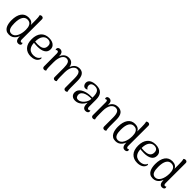

<svg xmlns="http://www.w3.org/2000/svg" viewBox="398 -2313 3909 3909"><g transform="rotate(45 2352.5 -358.5)"><path d="M215.8 12.9Q162.9 12.9 129.4 -9.1Q95.9 -31.1 77.4 -67.5Q58.8 -103.8 51.5 -146.6Q44.2 -189.3 44.2 -230.3Q44.2 -367.1 98.1 -443.9Q152 -520.8 253.9 -520.8Q305.8 -520.8 341.2 -500.1Q376.5 -479.5 391.6 -440.8L391.1 -574.9Q391.1 -613.2 388.4 -648.5Q385.8 -683.8 377.8 -712.2Q383.5 -717.5 395.2 -723.9Q406.8 -730.3 423.9 -730.3Q444 -730.3 457.3 -718.8Q470.6 -707.3 470.6 -685.7L469.6 -105.2Q469.6 -78.1 478.3 -66.2Q487.1 -54.2 501.5 -54.2Q507 -54.2 515.2 -56.8Q523.5 -59.3 528 -69Q533.9 -61.2 536.7 -52.7Q539.4 -44.2 539.4 -37.3Q539.4 -17.1 521.7 -4.6Q504 7.9 476.8 7.9Q434.9 7.9 414.9 -25.7Q394.8 -59.3 394.8 -119.6V-209.2L416.9 -219.8Q410.5 -169.8 395.2 -127.5Q379.9 -85.2 355.1 -53.7Q330.2 -22.2 295.7 -4.6Q261.2 12.9 215.8 12.9ZM236.2 -36.3Q273.2 -36.3 301.8 -57.5Q330.3 -78.6 350 -115.8Q369.7 -153 380 -201.3Q390.2 -249.7 390.2 -303.5Q390.2 -333.8 385.1 -364.2Q379.9 -394.5 366.8 -419.4Q353.8 -444.3 329.5 -459.3Q305.2 -474.3 266.8 -474.3Q200.6 -474.3 165 -413.3Q129.3 -352.4 129.3 -232.8Q129.3 -196.5 133.1 -161.4Q136.8 -126.4 148 -98.2Q159.2 -70.1 180.5 -53.2Q201.8 -36.3 236.2 -36.3Z M840.7 12.9Q733.3 12.9 670.3 -54.5Q607.2 -122 607.2 -250.8Q607.2 -375.8 668.4 -448.3Q729.5 -520.8 845.5 -520.8Q899.2 -520.8 940 -504.3Q980.8 -487.8 1004.3 -456Q1027.8 -424.1 1027.8 -376.8Q1027.8 -301.8 967.2 -263.3Q906.7 -224.9 800.9 -224.9Q759.3 -224.9 721.3 -228.5Q683.4 -232.1 643.8 -240.2L645.7 -272.6Q671 -268.5 704.3 -265.2Q737.5 -261.9 770 -261.5Q805.5 -261.5 836.9 -267.2Q868.3 -272.8 892.1 -287Q915.9 -301.1 929.3 -325.8Q942.8 -350.5 942.8 -387.5Q942.8 -426.3 927.8 -447Q912.9 -467.8 889.8 -476.4Q866.7 -485 842.1 -485Q774.8 -485 733.5 -428.4Q692.3 -371.8 692.3 -261.3Q692.3 -178.4 714.4 -130.5Q736.5 -82.5 774.9 -62.2Q813.3 -41.9 860.3 -41.9Q914.2 -41.9 955 -64.5Q995.9 -87 1010.3 -129.3Q1020.2 -125.3 1024.5 -114.5Q1028.7 -103.6 1018.8 -79.4Q999.8 -33.6 952 -10.3Q904.2 12.9 840.7 12.9Z M1869.5 -114.2Q1869.5 -87.9 1871.9 -58.5Q1874.3 -29.1 1881.9 -7.4Q1874.3 -0.2 1863.2 5.5Q1852 11.2 1835.8 11.2Q1815.8 11.2 1803 -0.8Q1790.2 -12.8 1790.2 -33.4L1789.6 -303.1Q1789.6 -355.8 1781.8 -395Q1773.9 -434.2 1753.3 -455.4Q1732.8 -476.6 1694.5 -476.6Q1672.9 -476.6 1650.1 -464.5Q1627.2 -452.5 1607.6 -426.1Q1587.9 -399.8 1575.1 -357.1Q1562.3 -314.4 1561.2 -253.6L1561.8 -114.2Q1561.8 -87.9 1564.2 -58.5Q1566.6 -29.1 1574.2 -7.4Q1566.6 -0.2 1555.9 5.5Q1545.2 11.2 1529 11.2Q1509.9 11.2 1497.3 -0.8Q1484.8 -12.8 1484.8 -33.4L1484.2 -303.1Q1484.2 -388.2 1463.4 -432.4Q1442.5 -476.6 1385.9 -476.6Q1363.3 -476.6 1340.4 -463.7Q1317.5 -450.8 1298.5 -422.7Q1279.5 -394.5 1267.7 -348.1Q1255.8 -301.7 1255.8 -235.2Q1255.8 -176.9 1256.1 -138.5Q1256.3 -100.2 1257.5 -76.3Q1258.7 -52.5 1261.6 -36.8Q1264.5 -21 1269.7 -6.9Q1263.9 -1.6 1253 4.8Q1242.1 11.2 1223.5 11.2Q1203.5 11.2 1190.7 -1.7Q1177.9 -14.6 1177.9 -36.6L1176.9 -404.5Q1176.9 -430.9 1168 -444.2Q1159.2 -457.5 1141.9 -457.5Q1133.2 -457.5 1124.7 -452.4Q1116.2 -447.2 1111.2 -436.5Q1100.3 -451.2 1100.3 -467.7Q1100.3 -491.6 1118.3 -505.7Q1136.2 -519.7 1162.3 -519.7Q1202.2 -519.7 1225.1 -492.2Q1248 -464.8 1248 -409V-342L1239 -357.5Q1253.5 -432.5 1298.3 -476.6Q1343.2 -520.8 1409.2 -520.8Q1480.9 -520.8 1517 -478.2Q1553.1 -435.7 1559.4 -355.3L1546.5 -358.8Q1554.9 -408.2 1578.3 -444.6Q1601.8 -481.1 1637.2 -500.9Q1672.5 -520.8 1716.9 -520.8Q1795.5 -520.8 1832.2 -467.8Q1868.9 -414.9 1868.9 -312.7Z M2416.2 10Q2373.4 10 2351.2 -19.7Q2328.9 -49.4 2328.9 -113.6V-202.8L2347.5 -194Q2330.5 -133.6 2296.3 -87.1Q2262.2 -40.6 2216 -14.8Q2169.8 11.1 2115.8 11.1Q2057.2 11.1 2024.2 -20.5Q1991.3 -52.2 1991.3 -104.8Q1991.3 -146.3 2012.7 -177.9Q2034.1 -209.5 2071.6 -231.9Q2109.2 -254.2 2156.6 -267.3Q2198.8 -278.3 2243.2 -282.3Q2287.5 -286.2 2325.2 -284V-309.5Q2325.2 -397 2295.9 -441Q2266.6 -484.9 2198.1 -484.9Q2173.7 -484.9 2149.3 -477.7Q2124.9 -470.5 2109.4 -453.1Q2093.9 -435.8 2093.9 -403.9Q2093.9 -384.5 2103.9 -362.9Q2113.8 -341.4 2137 -332.6Q2128.2 -321.7 2114.9 -317.3Q2101.6 -312.9 2088.8 -312.9Q2054.3 -312.9 2034 -340.2Q2013.7 -367.5 2013.7 -400.5Q2013.7 -460 2065.7 -490.4Q2117.8 -520.8 2205 -520.8Q2308.9 -520.8 2357.7 -468.1Q2406.5 -415.4 2406.5 -305.4V-105.2Q2406.5 -52.2 2442.2 -52.2Q2449.8 -52.2 2459.7 -57.3Q2469.5 -62.5 2475.1 -72.7Q2481 -64.8 2483.5 -56.6Q2485.9 -48.4 2485.9 -41.5Q2485.9 -19.5 2465.8 -4.8Q2445.7 10 2416.2 10ZM2152.2 -44.5Q2181.5 -45.5 2212 -62.7Q2242.5 -80 2268.3 -109.2Q2294.2 -138.3 2310.4 -175.2Q2326.5 -212.2 2327.1 -252.4Q2303.8 -254 2275.4 -252.2Q2247.1 -250.5 2220 -245.5Q2192.8 -240.5 2172 -232Q2128.1 -216.3 2103.2 -188.5Q2078.2 -160.7 2078.2 -121.5Q2078.2 -91.7 2095 -67.4Q2111.8 -43.2 2152.2 -44.5Z M2630.5 11.2Q2609.5 11.2 2596.4 -1.7Q2583.4 -14.6 2583.4 -36.6V-406.2Q2582.4 -434.6 2576.1 -446.1Q2569.8 -457.5 2555.2 -457.5Q2549.7 -457.5 2541.7 -455Q2533.7 -452.5 2528.7 -442.3Q2517.3 -457.5 2517.3 -474Q2517.3 -494.2 2532.9 -507Q2548.5 -519.7 2576.7 -519.7Q2615.1 -519.7 2635 -494.2Q2654.9 -468.6 2654.9 -417.2V-347.3L2640.1 -328.7Q2645.9 -388.7 2670.7 -431.7Q2695.4 -474.8 2735.5 -497.8Q2775.7 -520.8 2826.8 -520.8Q2909.8 -520.8 2948.8 -468.1Q2987.8 -415.4 2987.8 -312.7V-114.2Q2988.8 -87.9 2991.3 -58.5Q2993.7 -29.1 3001.3 -7.4Q2993.2 0.2 2982.1 5.7Q2970.9 11.2 2955.2 11.2Q2934.6 11.2 2921.5 -0.8Q2908.5 -12.8 2908.5 -33.4V-303.1Q2907.5 -386.8 2884.8 -430.6Q2862.1 -474.3 2803.5 -474.3Q2779.5 -474.3 2754.5 -461.9Q2729.6 -449.5 2708.8 -422.1Q2688.1 -394.7 2675.2 -350.1Q2662.3 -305.5 2662.3 -241.5Q2662.3 -181.2 2662.5 -142Q2662.8 -102.8 2664 -77.9Q2665.2 -53.1 2668 -37Q2670.9 -21 2676.2 -6.9Q2670.4 -1.6 2658.8 4.8Q2647.2 11.2 2630.5 11.2Z M3280.8 12.9Q3227.9 12.9 3194.4 -9.1Q3160.9 -31.1 3142.4 -67.5Q3123.8 -103.8 3116.5 -146.6Q3109.2 -189.3 3109.2 -230.3Q3109.2 -367.1 3163.1 -443.9Q3217 -520.8 3318.9 -520.8Q3370.8 -520.8 3406.2 -500.1Q3441.5 -479.5 3456.6 -440.8L3456.1 -574.9Q3456.1 -613.2 3453.4 -648.5Q3450.8 -683.8 3442.8 -712.2Q3448.5 -717.5 3460.2 -723.9Q3471.8 -730.3 3488.9 -730.3Q3509 -730.3 3522.3 -718.8Q3535.6 -707.3 3535.6 -685.7L3534.6 -105.2Q3534.6 -78.1 3543.3 -66.2Q3552.1 -54.2 3566.5 -54.2Q3572 -54.2 3580.2 -56.8Q3588.5 -59.3 3593 -69Q3598.9 -61.2 3601.7 -52.7Q3604.4 -44.2 3604.4 -37.3Q3604.4 -17.1 3586.7 -4.6Q3569 7.9 3541.8 7.9Q3499.9 7.9 3479.9 -25.7Q3459.8 -59.3 3459.8 -119.6V-209.2L3481.9 -219.8Q3475.5 -169.8 3460.2 -127.5Q3444.9 -85.2 3420.1 -53.7Q3395.2 -22.2 3360.7 -4.6Q3326.2 12.9 3280.8 12.9ZM3301.2 -36.3Q3338.2 -36.3 3366.8 -57.5Q3395.3 -78.6 3415 -115.8Q3434.7 -153 3445 -201.3Q3455.2 -249.7 3455.2 -303.5Q3455.2 -333.8 3450.1 -364.2Q3444.9 -394.5 3431.8 -419.4Q3418.8 -444.3 3394.5 -459.3Q3370.2 -474.3 3331.8 -474.3Q3265.6 -474.3 3230 -413.3Q3194.3 -352.4 3194.3 -232.8Q3194.3 -196.5 3198.1 -161.4Q3201.8 -126.4 3213 -98.2Q3224.2 -70.1 3245.5 -53.2Q3266.8 -36.3 3301.2 -36.3Z M3905.7 12.9Q3798.3 12.9 3735.3 -54.5Q3672.2 -122 3672.2 -250.8Q3672.2 -375.8 3733.4 -448.3Q3794.5 -520.8 3910.5 -520.8Q3964.2 -520.8 4005 -504.3Q4045.8 -487.8 4069.3 -456Q4092.8 -424.1 4092.8 -376.8Q4092.8 -301.8 4032.2 -263.3Q3971.7 -224.9 3865.9 -224.9Q3824.3 -224.9 3786.3 -228.5Q3748.4 -232.1 3708.8 -240.2L3710.7 -272.6Q3736 -268.5 3769.3 -265.2Q3802.5 -261.9 3835 -261.5Q3870.5 -261.5 3901.9 -267.2Q3933.3 -272.8 3957.1 -287Q3980.9 -301.1 3994.3 -325.8Q4007.8 -350.5 4007.8 -387.5Q4007.8 -426.3 3992.8 -447Q3977.9 -467.8 3954.8 -476.4Q3931.7 -485 3907.1 -485Q3839.8 -485 3798.5 -428.4Q3757.3 -371.8 3757.3 -261.3Q3757.3 -178.4 3779.4 -130.5Q3801.5 -82.5 3839.9 -62.2Q3878.3 -41.9 3925.3 -41.9Q3979.2 -41.9 4020 -64.5Q4060.9 -87 4075.3 -129.3Q4085.2 -125.3 4089.5 -114.5Q4093.7 -103.6 4083.8 -79.4Q4064.8 -33.6 4017 -10.3Q3969.2 12.9 3905.7 12.9Z M4354.8 12.9Q4301.9 12.9 4268.4 -9.1Q4234.9 -31.1 4216.4 -67.5Q4197.8 -103.8 4190.5 -146.6Q4183.2 -189.3 4183.2 -230.3Q4183.2 -367.1 4237.1 -443.9Q4291 -520.8 4392.9 -520.8Q4444.8 -520.8 4480.2 -500.1Q4515.5 -479.5 4530.6 -440.8L4530.1 -574.9Q4530.1 -613.2 4527.4 -648.5Q4524.8 -683.8 4516.8 -712.2Q4522.5 -717.5 4534.2 -723.9Q4545.8 -730.3 4562.9 -730.3Q4583 -730.3 4596.3 -718.8Q4609.6 -707.3 4609.6 -685.7L4608.6 -105.2Q4608.6 -78.1 4617.3 -66.2Q4626.1 -54.2 4640.5 -54.2Q4646 -54.2 4654.2 -56.8Q4662.5 -59.3 4667 -69Q4672.9 -61.2 4675.7 -52.7Q4678.4 -44.2 4678.4 -37.3Q4678.4 -17.1 4660.7 -4.6Q4643 7.9 4615.8 7.9Q4573.9 7.9 4553.9 -25.7Q4533.8 -59.3 4533.8 -119.6V-209.2L4555.9 -219.8Q4549.5 -169.8 4534.2 -127.5Q4518.9 -85.2 4494.1 -53.7Q4469.2 -22.2 4434.7 -4.6Q4400.2 12.9 4354.8 12.9ZM4375.2 -36.3Q4412.2 -36.3 4440.8 -57.5Q4469.3 -78.6 4489 -115.8Q4508.7 -153 4519 -201.3Q4529.2 -249.7 4529.2 -303.5Q4529.2 -333.8 4524.1 -364.2Q4518.9 -394.5 4505.8 -419.4Q4492.8 -444.3 4468.5 -459.3Q4444.2 -474.3 4405.8 -474.3Q4339.6 -474.3 4304 -413.3Q4268.3 -352.4 4268.3 -232.8Q4268.3 -196.5 4272.1 -161.4Q4275.8 -126.4 4287 -98.2Q4298.2 -70.1 4319.5 -53.2Q4340.8 -36.3 4375.2 -36.3Z"/></g></svg>

Font: Arima Thin
Style: Regular
Weight: 100
Designer: Joana Correia and Natanael Gama
Foundry: NDISCOVER
Version: Version 1.101;gftools[0.9.23]